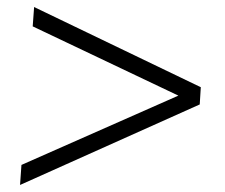

<svg xmlns="http://www.w3.org/2000/svg" viewBox="-20 -559 640 546"><path d="M548 -262 37 -33 41 -90 521 -302 519 -272 73 -484 77 -539 551 -311Z"/></svg>

Font: Muli Light
Style: Italic
Weight: 300
Italic angle: -4.541°
Designer: Vernon Adams
Foundry: Vernon Adams
Version: Version 2.100; ttfautohint (v1.8.1.43-b0c9)